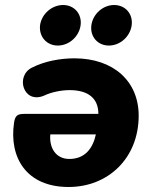

<svg xmlns="http://www.w3.org/2000/svg" viewBox="-20 -736 612 767"><path d="M254 11C412 11 534 -104 534 -274C534 -411 434 -503 277 -503C222 -503 159 -492 108 -466C40 -433 73 -319 156 -354C185 -368 225 -376 258 -376C334 -376 373 -342 373 -281H76C50 -281 40 -274 36 -245C16 -107 85 11 254 11ZM211 -554C256 -554 296 -590 302 -635C308 -680 277 -716 232 -716C187 -716 146 -680 140 -635C135 -590 166 -554 211 -554ZM415 -554C460 -554 500 -590 506 -635C512 -680 481 -716 436 -716C391 -716 351 -680 345 -635C339 -590 370 -554 415 -554ZM181 -199H363C351 -144 320 -101 257 -101C204 -101 176 -144 181 -199Z"/></svg>

Font: SN Pro Heavy
Style: Italic
Weight: 800
Italic angle: -9°
Designer: Tobias Whetton
Foundry: Supernotes
Version: Version 1.001;Glyphs 3.2 (3249)